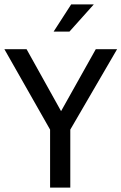

<svg xmlns="http://www.w3.org/2000/svg" viewBox="-22 -854 553 874"><path d="M99 -630 256 -348 414 -630H511L298 -264V0H206V-264L-2 -630ZM294 -710H222L302 -834H405Z"/></svg>

Font: Mukta Mahee
Style: Regular
Weight: 400
Designer: Shuchita Grover, Noopur Datye, Girish Dalvi, Yashodeep Gholap
Foundry: Ek Type
Version: Version 2.538;PS 1.000;hotconv 16.6.51;makeotf.lib2.5.65220;